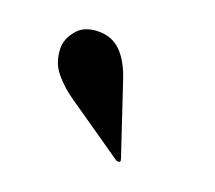

<svg xmlns="http://www.w3.org/2000/svg" viewBox="-51 -742 358 320"><g transform="rotate(20 128.0 -581.5)"><path d="M144 -614 184.5 -492.5Q185 -490.5 185.5 -489Q186 -487.5 184.5 -486Q183.5 -485 181.8 -485.2Q180 -485.5 178.5 -486L76 -557Q56 -570.5 41.5 -588.2Q27 -606 27 -631Q27 -647 39.8 -662.5Q52.5 -678 78.5 -678Q102 -678 118 -661.8Q134 -645.5 144 -614Z"/></g></svg>

Font: Fraunces 120pt
Style: Bold
Weight: 700
Version: Version 1.000;[b76b70a41]